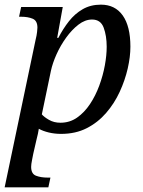

<svg xmlns="http://www.w3.org/2000/svg" viewBox="-27 -566 617 826"><path d="M-7 240 126 -394Q131 -414 132.5 -428.5Q134 -443 134 -447Q134 -477 113.5 -485.5Q93 -494 64 -494H55L64 -536H243L219 -403H224Q244 -442 269.5 -474.5Q295 -507 329 -526.5Q363 -546 407 -546Q468 -546 501 -499.5Q534 -453 534 -365Q534 -322 522.5 -271.5Q511 -221 488 -171Q465 -121 429.5 -80Q394 -39 346 -14.5Q298 10 236 10Q208 10 183 4Q158 -2 140 -12Q139 -3 136 10Q133 23 130 35L116 96Q115 102 111 121.5Q107 141 107 152Q107 182 128 190Q149 198 177 198H190L181 240ZM233 -38Q273 -38 304.5 -60Q336 -82 360 -118Q384 -154 400 -197.5Q416 -241 424 -284.5Q432 -328 432 -365Q432 -412 419 -447Q406 -482 369 -482Q339 -482 310.5 -460Q282 -438 257.5 -404Q233 -370 216 -332Q199 -294 192 -261L153 -74Q162 -63 183.5 -50.5Q205 -38 233 -38Z"/></svg>

Font: Noto Serif
Style: Italic
Weight: 400
Italic angle: -12°
Designer: Monotype Design Team
Foundry: Monotype Imaging Inc.
Version: Version 2.013